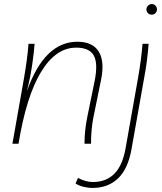

<svg xmlns="http://www.w3.org/2000/svg" viewBox="-20 -706 798 943"><path d="M41 0 98 -323Q106 -369 111.5 -410.5Q117 -452 120 -491H150Q147 -451 138.5 -390.5Q130 -330 112 -258Q198 -501 360 -501Q435 -501 465 -452.5Q495 -404 476 -312L439 -131Q427 -71 427 0H395Q395 -32 398.5 -65.5Q402 -99 409 -133L445 -309Q462 -395 440.5 -433.5Q419 -472 354 -472Q254 -472 181.5 -352.5Q109 -233 71 0ZM658 -323Q666 -369 671.5 -410.5Q677 -452 680 -491H710Q707 -451 701.5 -408Q696 -365 688 -323L626 26Q609 123 560 170Q511 217 435 217Q412 217 388.5 211Q365 205 351 195L363 168Q402 188 436 188Q501 188 541.5 147.5Q582 107 597 21ZM725 -634Q713 -634 706 -642Q699 -650 699 -660Q699 -670 707 -678Q715 -686 725 -686Q737 -686 744 -678Q751 -670 751 -660Q751 -650 744 -642Q737 -634 725 -634Z"/></svg>

Font: Livvic Thin
Style: Italic
Weight: 250
Italic angle: -10°
Designer: Jacques Le Bailly, Baron von Fonthausen
Version: Version 1.001; ttfautohint (v1.8.2)